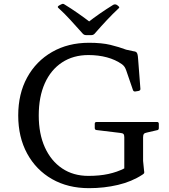

<svg xmlns="http://www.w3.org/2000/svg" viewBox="-20 -973 879 1001"><path d="M597 -941Q606 -935 598 -929Q568 -901 537 -868Q506 -835 473 -797Q466 -790 457 -790H428Q419 -790 412 -797Q378 -835 347 -869Q316 -903 285 -931Q277 -937 286 -943Q289 -945 292.5 -947Q296 -949 299 -950Q308 -956 316 -950Q352 -928 387 -903.5Q422 -879 456 -853H434Q467 -879 501 -902.5Q535 -926 569 -947Q577 -952 586 -949Q589 -948 592 -945.5Q595 -943 597 -941ZM441 -686Q362 -686 303.5 -647.5Q245 -609 213.5 -538.5Q182 -468 182 -371Q182 -275 214 -204.5Q246 -134 304 -95Q362 -56 441 -56Q499 -56 545 -66Q591 -76 628 -95V-258Q628 -270 623.5 -274.5Q619 -279 607 -280L483 -295Q474 -296 474 -306V-328Q474 -337 484 -337H799Q808 -337 808 -327V-305Q808 -295 798 -294L746 -282Q734 -280 730 -274.5Q726 -269 726 -257V-134L731 -84Q733 -74 731.5 -70.5Q730 -67 722 -62Q667 -26 595 -9Q523 8 444 8Q334 8 251 -39.5Q168 -87 121.5 -172.5Q75 -258 75 -371Q75 -484 121.5 -569Q168 -654 251.5 -702Q335 -750 444 -750Q511 -750 556 -739Q601 -728 638 -714L675 -706Q685 -705 689.5 -702Q694 -699 696.5 -691Q699 -683 700 -666L712 -510Q713 -502 703 -499L685 -496Q676 -495 673 -504L638 -606Q634 -617 629.5 -624Q625 -631 616 -638Q582 -662 537.5 -674Q493 -686 441 -686Z"/></svg>

Font: Hahmlet
Style: Regular
Weight: 400
Designer: Minjoo Ham & Mark Frömberg
Foundry: hypertype
Version: Version 1.001; ttfautohint (v1.8.3)